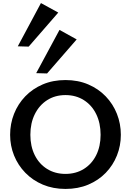

<svg xmlns="http://www.w3.org/2000/svg" viewBox="-20 -1227 854 1252"><path d="M407 5Q326 5 259.5 -23Q193 -51 145 -100.5Q97 -150 71.5 -213.5Q46 -277 46 -348Q46 -420 71.5 -484.5Q97 -549 144.5 -598.5Q192 -648 258.5 -676.5Q325 -705 407 -705Q489 -705 555.5 -676.5Q622 -648 669.5 -598.5Q717 -549 742.5 -484.5Q768 -420 768 -348Q768 -277 742.5 -213Q717 -149 669.5 -100Q622 -51 555.5 -23Q489 5 407 5ZM407 -93Q475 -93 527 -125.5Q579 -158 607.5 -215.5Q636 -273 636 -348Q636 -424 607.5 -482.5Q579 -541 527 -574Q475 -607 407 -607Q339 -607 287.5 -574Q236 -541 207 -482.5Q178 -424 178 -348Q178 -273 206.5 -215.5Q235 -158 287 -125.5Q339 -93 407 -93ZM287 -748 216 -750 368 -1032 480 -970ZM167 -923 96 -925 247 -1207 360 -1145Z"/></svg>

Font: Panamera
Style: Bold
Weight: 700
Designer: Bastien Sozeau
Foundry: NBR — Bastien Sozeau
Version: Version 3.002; ttfautohint (v1.8.4.7-5d5b);gftools[0.9.33]